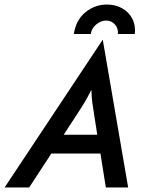

<svg xmlns="http://www.w3.org/2000/svg" viewBox="-62 -822 644 842"><path d="M-41.7 0 387.5 -646.5H388.9L500 0H402.1L378.5 -148.6H163.2L66 0ZM217.4 -231.2H364.6L350 -325Q345.8 -349.3 342.7 -372.9Q339.6 -396.5 338.9 -428.5Q322.9 -396.5 309 -373.3Q295.1 -350 278.5 -325ZM261.8 -672.9Q270.8 -734 312.5 -768.1Q354.2 -802.1 406.9 -802.1Q445.1 -802.1 474.3 -785.4Q503.5 -768.8 518.4 -739.6Q533.3 -710.4 529.2 -672.9H454.9Q457.6 -696.5 442.4 -714.2Q427.1 -731.9 403.5 -731.9Q380.6 -731.9 360.1 -714.9Q339.6 -697.9 336.1 -672.9Z"/></svg>

Font: Afacad Medium
Style: Italic
Weight: 500
Italic angle: -14°
Designer: Kristian Moeller
Foundry: Dicotype
Version: Version 1.000; ttfautohint (v1.8.4.7-5d5b)